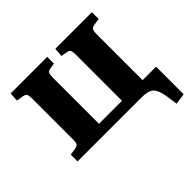

<svg xmlns="http://www.w3.org/2000/svg" viewBox="-162 -699 1039 1039"><g transform="rotate(-45 358.0 -179.0)"><path d="M637 158 627 88Q618 37 598 18.5Q578 0 527 0H37V-52L77 -58Q93 -61 98.5 -69.5Q104 -78 104 -102V-412Q104 -438 99 -446.5Q94 -455 79 -458L38 -465L41 -516H321V-465L287 -459Q272 -457 267.5 -447.5Q263 -438 263 -414V-62H439V-417Q439 -439 434 -448Q429 -457 413 -459L379 -465L383 -516H663V-464L626 -459Q608 -456 602.5 -447.5Q597 -439 597 -415V-62H700V149Z"/></g></svg>

Font: Literata 36pt
Style: Bold
Weight: 700
Designer: Latin by Veronika Burian and Jose Scaglione. Greek by Irene Vlachou. Cyrillic by Vera Evstafieva.
Foundry: TypeTogether
Version: Version 3.002